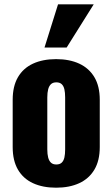

<svg xmlns="http://www.w3.org/2000/svg" viewBox="-20 -863 523 893"><path d="M241 10Q179 10 133.5 -11Q88 -32 63.5 -74Q39 -116 39 -179V-399Q39 -462 63.5 -504Q88 -546 133.5 -567Q179 -588 241 -588Q303 -588 348.5 -567Q394 -546 419 -504Q444 -462 444 -399V-179Q444 -116 419 -74Q394 -32 348.5 -11Q303 10 241 10ZM242 -98Q258 -98 267 -106.5Q276 -115 279.5 -130.5Q283 -146 283 -168V-410Q283 -432 279.5 -447.5Q276 -463 267 -471.5Q258 -480 242 -480Q226 -480 217 -471.5Q208 -463 204 -447.5Q200 -432 200 -410V-168Q200 -146 204 -130.5Q208 -115 217 -106.5Q226 -98 242 -98ZM187 -642 250 -843H416L290 -642Z"/></svg>

Font: Oswald
Style: Bold
Weight: 700
Designer: Vernon Adams
Foundry: Vernon Adams
Version: Version 4.103;gftools[0.9.33.dev8+g029e19f]